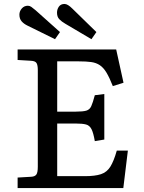

<svg xmlns="http://www.w3.org/2000/svg" viewBox="-20 -950 726 970"><path d="M69 0V-53L138 -57Q156 -58 163.5 -68Q171 -78 171 -108V-596Q171 -621 164.5 -631.5Q158 -642 136 -643L69 -647V-700H567L604 -532L550 -515Q533 -558 518 -583Q503 -608 484.5 -620.5Q466 -633 441 -636.5Q416 -640 378 -640H269V-386H363Q399 -386 416 -391Q433 -396 441 -413.5Q449 -431 459 -469L507 -475V-245L459 -237Q452 -278 442.5 -297Q433 -316 415 -321Q397 -326 361 -326H269V-60H409Q460 -60 490 -70Q520 -80 537.5 -108Q555 -136 570 -189H626L603 0ZM442 -752 310 -830Q291 -841 279.5 -853Q268 -865 268 -886Q268 -903 277.5 -916.5Q287 -930 306 -930Q322 -930 345 -907L467 -788ZM258 -752 120 -820Q101 -829 89.5 -842Q78 -855 78 -876Q78 -893 90 -907Q102 -921 121 -921Q130 -921 138.5 -915Q147 -909 160 -898L283 -788Z"/></svg>

Font: Literata 7pt
Style: Regular
Weight: 400
Designer: Latin by Veronika Burian and Jose Scaglione. Greek by Irene Vlachou. Cyrillic by Vera Evstafieva.
Foundry: TypeTogether
Version: Version 3.002